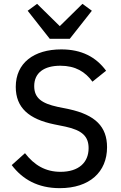

<svg xmlns="http://www.w3.org/2000/svg" viewBox="-20 -967 628 999"><path d="M343 -765 458 -911 409 -947 291 -831 173 -947 124 -911 239 -765ZM291 12C446 12 537 -72 537 -201C537 -308 476 -369 339 -399L280 -411C197 -429 158 -457 158 -519C158 -588 209 -625 294 -625C373 -625 424 -593 461 -542L532 -599C479 -671 404 -710 299 -710C156 -710 62 -639 62 -515C62 -406 131 -347 262 -320L321 -308C408 -289 441 -257 441 -196C441 -122 390 -73 295 -73C217 -73 159 -107 110 -170L41 -108C97 -34 177 12 291 12Z"/></svg>

Font: IBM Plex Devanagari Text
Style: Regular
Weight: 450
Designer: Mike Abbink, Paul van der Laan, Pieter van Rosmalen, Erin McLaughlin
Foundry: Bold Monday
Version: Version 1.0